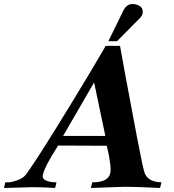

<svg xmlns="http://www.w3.org/2000/svg" viewBox="-58 -935 863 955"><path d="M745 -28 738 0Q620 -6 560 -6L394 0L401 -28Q482 -28 491 -76Q494 -92 489.5 -125.5Q485 -159 479 -184L473 -210L231 -211Q164 -107 155 -64Q151 -46 171.5 -37Q192 -28 223 -28L216 0Q154 -4 106 -4L-38 0L-32 -28Q-24 -28 -11 -28.5Q2 -29 30 -39Q58 -49 72 -68Q117 -130 216 -289.5Q315 -449 392 -578L468 -707H539Q539 -705 565.5 -561Q592 -417 622 -260Q652 -103 660 -79Q675 -30 745 -28ZM466 -259 410 -525 256 -259ZM652 -878Q652 -871 650.5 -865Q649 -859 644.5 -853Q640 -847 637.5 -844.5Q635 -842 627.5 -834.5Q620 -827 619 -826L524 -730H481L553 -877Q570 -915 601 -915Q620 -915 636 -905.5Q652 -896 652 -878Z"/></svg>

Font: GFS Artemisia
Style: Bold Italic
Weight: 700
Italic angle: -12°
Designer: Designed by Takis Katsoulidis and George D. Matthiopoulos.
Foundry: Designed by Takis Katsoulidis and George D. Matthiopoulos.
Version: Version 1.0